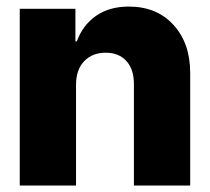

<svg xmlns="http://www.w3.org/2000/svg" viewBox="-20 -573 648 593"><path d="M214.8 -311V0H41V-545.9H212.9V-445.3H217.3Q235.4 -495.1 276.4 -523.9Q317.4 -552.7 377.9 -552.7Q463.9 -552.7 515.6 -496.3Q567.4 -439.9 567.4 -347.7V0H393.6V-313.5Q393.6 -358.9 370.4 -384.5Q347.2 -410.2 306.2 -410.2Q265.1 -410.2 240 -384Q214.8 -357.9 214.8 -311Z"/></svg>

Font: Inter Tight ExtraBold
Style: Regular
Weight: 800
Designer: Rasmus Andersson
Foundry: rsms
Version: Version 3.004; ttfautohint (v1.8.4.7-5d5b)